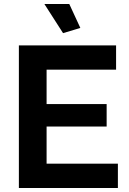

<svg xmlns="http://www.w3.org/2000/svg" viewBox="-20 -936 641 956"><path d="M201 -916 294 -771 380 -797 325 -916ZM567 -121H212V-306H511V-418H212V-589H558V-710H74V0H567Z"/></svg>

Font: FIGSv2-sans-serif
Style: Bold
Weight: 700
Designer: Matt McInerney, Pablo Impallari, Rodrigo Fuenzalida,Mirko Velimirovic
Foundry: Matt McInerney, Pablo Impallari, Rodrigo Fuenzalida
Version: Version 4.021;hotconv 1.0.109;makeotfexe 2.5.65596